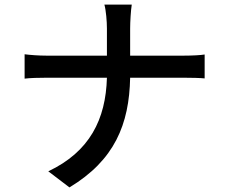

<svg xmlns="http://www.w3.org/2000/svg" viewBox="-20 -785 980 835"><path d="M314 -447H445C440 -266 370 -125 190 -40L282 30C478 -88 542 -244 546 -447H778C811 -447 853 -446 870 -444V-548C853 -545 816 -543 779 -543H546V-661C546 -690 549 -740 553 -765H434C441 -740 445 -692 445 -661V-543H313H182C147 -543 110 -546 87 -549V-443C111 -446 147 -447 184 -447Z"/></svg>

Font: GenSekiGothic2 TW M
Style: Regular
Weight: 500
Version: Version 2.100;PS 2.1;hotconv 16.6.51;makeotf.lib2.5.65220 DE